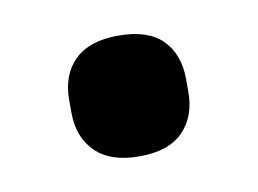

<svg xmlns="http://www.w3.org/2000/svg" viewBox="-35 -192 334 249"><g transform="rotate(-10 132.0 -67.5)"><path d="M132 12Q94 12 74.5 -7.5Q55 -27 55 -59V-76Q55 -109 74.5 -128Q94 -147 132 -147Q171 -147 190 -128Q209 -109 209 -76V-59Q209 -27 190 -7.5Q171 12 132 12Z"/></g></svg>

Font: Sofia Sans
Style: Bold
Weight: 700
Designer: Botio Nikoltchev, Ani Petrova
Foundry: lettersoup
Version: Version 4.100; ttfautohint (v1.8.4.7-5d5b)